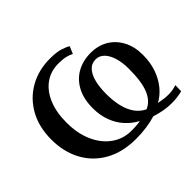

<svg xmlns="http://www.w3.org/2000/svg" viewBox="-131 -724 912 912"><g transform="rotate(-45 325.0 -268.0)"><path d="M317 11Q226.5 11 162 -25Q97.5 -61 63 -124.8Q28.5 -188.5 28.5 -271Q28.5 -356 63.5 -418.2Q98.5 -480.5 159 -514.5Q219.5 -548.5 295.5 -548.5Q340 -548.5 365.5 -540.2Q391 -532 404 -523.5L388.5 -487Q375 -494.5 356 -499Q337 -503.5 307 -503.5Q256 -503.5 217.8 -476.2Q179.5 -449 158 -398.2Q136.5 -347.5 136.5 -278Q136.5 -203.5 161.5 -148.2Q186.5 -93 229.8 -62.5Q273 -32 327.5 -32Q341 -32 351.8 -32.5Q362.5 -33 371.8 -34Q381 -35 388.5 -36.5Q354.5 -54.5 328.5 -83Q302.5 -111.5 287.8 -150.5Q273 -189.5 273 -238Q273 -298.5 295.5 -341.8Q318 -385 358.5 -408Q399 -431 452.5 -431Q501.5 -431 539.5 -408.5Q577.5 -386 599.2 -345Q621 -304 621 -248.5Q621 -198.5 606.8 -157.2Q592.5 -116 567.5 -85.2Q542.5 -54.5 509.5 -36.5Q523 -34 539.5 -31.5Q556 -29 574.5 -29Q589.5 -29 603.8 -31.8Q618 -34.5 628 -38L627 2Q619 4.5 607.2 6.5Q595.5 8.5 582.5 9.8Q569.5 11 559 11Q530 11 503 6.2Q476 1.5 449.5 -7.5Q422.5 1 388 6Q353.5 11 317 11ZM450 -53.5Q488.5 -69.5 507.8 -115.8Q527 -162 527 -248.5Q527 -291.5 517 -324Q507 -356.5 489 -374.5Q471 -392.5 447 -392.5Q418.5 -392.5 400.5 -372.2Q382.5 -352 374.2 -317.8Q366 -283.5 366 -240.5Q366 -196 374.5 -159Q383 -122 401.5 -95Q420 -68 450 -53.5Z"/></g></svg>

Font: Merriweather 72pt
Style: Regular
Weight: 400
Version: Version 2.100